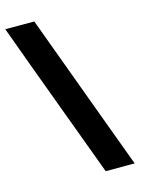

<svg xmlns="http://www.w3.org/2000/svg" viewBox="-127 -819 672 906"><g transform="rotate(-15 209.5 -366.0)"><path d="M131.8 -751Q203.1 -557.6 273.9 -365.7Q344.7 -173.8 416 18.6H274.4Q203.1 -174.8 131.8 -366.2Q60.5 -557.6 -9.8 -751Z"/></g></svg>

Font: Josefin Sans CFJ
Style: Bold
Weight: 700
Designer: Santiago Orozco
Foundry: Typemade
Version: Version 2.001